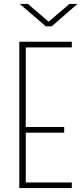

<svg xmlns="http://www.w3.org/2000/svg" viewBox="-20 -964 417 984"><path d="M79 -750H348V-721H112V-313H309V-284H112V-29H348V0H79ZM81 -944H123L229 -853L336 -944H377L245 -829H215Z"/></svg>

Font: Poiret One
Style: Regular
Weight: 400
Designer: Denis Masharov (denis.masharov@gmail.com), Cyreal (Charset Expansion)
Foundry: Denis Masharov
Version: Version 1.101